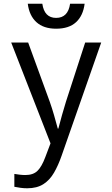

<svg xmlns="http://www.w3.org/2000/svg" viewBox="-20 -764 603 1030"><path d="M126 246Q107 246 89.5 243.5Q72 241 57 238V169Q69 171 85 173Q101 175 116 175Q158 175 181 152.5Q204 130 223 79L251 5L40 -536H131L247 -218Q259 -184 270 -146Q281 -108 290 -74H293Q302 -109 313 -148Q324 -187 334 -219L437 -536H523L311 70Q293 122 270 162Q247 202 212.5 224Q178 246 126 246ZM281 -610Q214 -610 175.5 -645Q137 -680 129 -744H207Q218 -668 281 -668Q345 -668 356 -744H434Q426 -680 388 -645Q350 -610 281 -610Z"/></svg>

Font: Noto Sans Mono SemiCondensed
Style: Regular
Weight: 400
Width: 4
Designer: Monotype Design Team
Foundry: Monotype Imaging Inc.
Version: Version 2.014